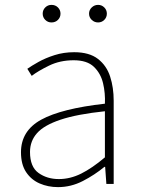

<svg xmlns="http://www.w3.org/2000/svg" viewBox="-20 -754 576 787"><path d="M218 13Q177 13 142.5 -2Q108 -17 87 -48.5Q66 -80 66 -130Q66 -218 149 -263.5Q232 -309 410 -329Q412 -372 402.5 -412.5Q393 -453 365 -480Q337 -507 282 -507Q226 -507 181 -485Q136 -463 110 -443L92 -472Q109 -484 137.5 -500Q166 -516 203.5 -528Q241 -540 284 -540Q346 -540 381.5 -512.5Q417 -485 431.5 -440Q446 -395 446 -341V0H416L411 -70H408Q368 -37 319.5 -12Q271 13 218 13ZM221 -20Q268 -20 313 -42.5Q358 -65 410 -109V-298Q296 -286 228.5 -263.5Q161 -241 132 -208.5Q103 -176 103 -131Q103 -70 138 -45Q173 -20 221 -20ZM191 -662Q176 -662 165.5 -672.5Q155 -683 155 -698Q155 -713 165.5 -723.5Q176 -734 191 -734Q207 -734 217.5 -723.5Q228 -713 228 -698Q228 -683 217.5 -672.5Q207 -662 191 -662ZM382 -662Q367 -662 356 -672.5Q345 -683 345 -698Q345 -713 356 -723.5Q367 -734 382 -734Q397 -734 407.5 -723.5Q418 -713 418 -698Q418 -683 407.5 -672.5Q397 -662 382 -662Z"/></svg>

Font: Noto Sans SC Thin
Style: Regular
Weight: 100
Designer: Ryoko NISHIZUKA 西塚涼子 (kana, bopomofo & ideographs); Paul D. Hunt (Latin, Greek & Cyrillic); Sandoll Communications 산돌커뮤니
Foundry: Adobe
Version: Version 2.004-H2;hotconv 1.0.118;makeotfexe 2.5.65603